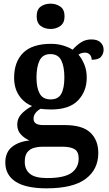

<svg xmlns="http://www.w3.org/2000/svg" viewBox="-20 -787 593 1047"><path d="M234 240Q121 240 65 203.5Q9 167 9 99Q9 44 45 14.5Q81 -15 141 -21Q116 -31 95 -52.5Q74 -74 74 -108Q74 -140 95.5 -164Q117 -188 155 -209Q111 -226 84 -266Q57 -306 57 -363Q57 -450 106.5 -499Q156 -548 259 -548Q294 -548 325 -538.5Q356 -529 376 -516Q398 -541 422.5 -556.5Q447 -572 478 -572Q512 -572 528.5 -555.5Q545 -539 545 -516Q545 -494 531 -477.5Q517 -461 480 -461Q480 -478 470 -489Q460 -500 444 -500Q423 -500 408 -489Q427 -467 440 -435Q453 -403 453 -364Q453 -289 405.5 -239.5Q358 -190 259 -190Q247 -190 229.5 -191Q212 -192 202 -194Q186 -186 174.5 -172Q163 -158 163 -139Q163 -105 215 -105H333Q429 -105 472.5 -64Q516 -23 516 47Q516 137 447 188.5Q378 240 234 240ZM256 -245Q298 -245 314.5 -276Q331 -307 331 -365Q331 -424 314 -458Q297 -492 255 -492Q213 -492 196 -457.5Q179 -423 179 -364Q179 -308 196.5 -276.5Q214 -245 256 -245ZM236 184Q331 184 370 155.5Q409 127 409 77Q409 40 386.5 26.5Q364 13 321 13H211Q188 13 166 19Q144 25 129.5 42.5Q115 60 115 95Q115 138 143.5 161Q172 184 236 184ZM256 -629Q224 -629 202 -645.5Q180 -662 180 -698Q180 -735 202 -751Q224 -767 256 -767Q286 -767 309 -751Q332 -735 332 -698Q332 -662 309 -645.5Q286 -629 256 -629Z"/></svg>

Font: Noto Serif Tibetan SemiBold
Style: Regular
Weight: 600
Designer: Monotype Design Team
Foundry: Monotype Imaging Inc.
Version: Version 2.103; ttfautohint (v1.8.4.7-5d5b)